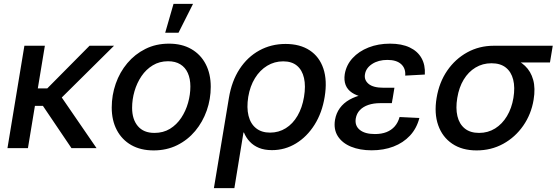

<svg xmlns="http://www.w3.org/2000/svg" viewBox="-20 -756 2841 980"><path d="M209 -522.5 122.6 0H18.1L104.5 -522.5ZM562 -522.5 252.4 -215.8H126L138.2 -304.7H221.2L437 -522.5ZM344.7 0 196.3 -219.7 272.9 -291 472.7 0Z M764.2 11.7Q697.8 11.7 649.9 -15.6Q602.1 -43 576.2 -92.3Q550.3 -141.6 550.3 -207Q550.3 -270.5 570.8 -329.1Q591.3 -387.7 629.9 -433.6Q668.5 -479.5 722.2 -506.3Q775.9 -533.2 842.3 -533.2Q908.7 -533.2 956.5 -505.6Q1004.4 -478 1030 -428.5Q1055.7 -378.9 1055.7 -313Q1055.7 -250 1035.2 -191.7Q1014.6 -133.3 976.3 -87.4Q938 -41.5 884.3 -14.9Q830.6 11.7 764.2 11.7ZM768.1 -77.6Q813.5 -77.6 847.7 -98.6Q881.8 -119.6 905 -154.5Q928.2 -189.5 939.9 -231.2Q951.7 -272.9 951.7 -314.5Q951.7 -354 938.7 -383.1Q925.8 -412.1 900.4 -427.7Q875 -443.4 837.9 -443.4Q793.9 -443.4 759.8 -422.6Q725.6 -401.9 702.1 -367.2Q678.7 -332.5 666.5 -290.5Q654.3 -248.5 654.3 -205.6Q654.3 -147 683.6 -112.3Q712.9 -77.6 768.1 -77.6ZM823.2 -588.9 865.7 -736.3H965.3L891.1 -588.9Z M1071.8 204.1 1148.4 -256.3Q1162.6 -342.3 1202.9 -403.8Q1243.2 -465.3 1303.7 -498.5Q1364.3 -531.7 1437.5 -531.7Q1511.2 -531.7 1560.8 -499Q1610.4 -466.3 1630.6 -405.8Q1650.9 -345.2 1637.2 -261.7Q1624 -180.2 1585.4 -119.1Q1546.9 -58.1 1490.7 -23.9Q1434.6 10.3 1368.2 10.3Q1329.6 10.3 1301.8 -1.2Q1273.9 -12.7 1254.9 -33Q1235.8 -53.2 1225.1 -79.6H1222.7L1176.3 204.1ZM1358.4 -79.1Q1402.8 -79.1 1438.7 -101.6Q1474.6 -124 1498.5 -165Q1522.5 -206.1 1531.7 -261.2Q1541 -316.9 1531.7 -357.7Q1522.5 -398.4 1495.8 -420.7Q1469.2 -442.9 1425.3 -442.9Q1380.9 -442.9 1343.8 -420.4Q1306.6 -397.9 1281.5 -357.2Q1256.3 -316.4 1247.1 -261.7Q1238.3 -206.5 1248.5 -165.3Q1258.8 -124 1286.9 -101.6Q1314.9 -79.1 1358.4 -79.1Z M1877 11.2Q1816.9 11.2 1771.7 -7.3Q1726.6 -25.9 1704.3 -60.8Q1682.1 -95.7 1689.9 -144Q1695.8 -178.2 1714.6 -204.1Q1733.4 -230 1763.9 -247.3Q1794.4 -264.6 1835.2 -273.4Q1876 -282.2 1925.3 -282.2H1988.8L1980 -229.5H1920.4Q1886.7 -229.5 1860.1 -220.5Q1833.5 -211.4 1816.9 -194.1Q1800.3 -176.8 1795.9 -151.4Q1790 -114.7 1816.2 -93.3Q1842.3 -71.8 1893.6 -71.8Q1927.7 -71.8 1952.9 -81.8Q1978 -91.8 1994.9 -111.1Q2011.7 -130.4 2019.5 -158.7L2120.6 -153.8Q2106.9 -100.6 2072.5 -63.7Q2038.1 -26.9 1988 -7.8Q1938 11.2 1877 11.2ZM1926.3 -251.5Q1875.5 -251.5 1837.9 -259.3Q1800.3 -267.1 1776.9 -282.7Q1753.4 -298.3 1744.1 -322.3Q1734.9 -346.2 1739.7 -377.9Q1747.6 -424.3 1779.5 -459.2Q1811.5 -494.1 1861.1 -513.7Q1910.6 -533.2 1970.7 -533.2Q2030.3 -533.2 2071 -513.9Q2111.8 -494.6 2131.6 -459.2Q2151.4 -423.8 2148.4 -375.5L2048.3 -370.1Q2051.3 -406.7 2027.6 -428.5Q2003.9 -450.2 1957.5 -450.2Q1911.1 -450.2 1879.4 -429.4Q1847.7 -408.7 1842.8 -376.5Q1837.9 -347.7 1861.3 -327.9Q1884.8 -308.1 1938 -308.1H1993.2L1983.9 -251.5Z M2412.6 11.7Q2338.4 11.7 2288.1 -22.5Q2237.8 -56.6 2216.6 -116.9Q2195.3 -177.2 2208.5 -256.3Q2221.7 -335.9 2262.7 -395.5Q2303.7 -455.1 2365 -488.8Q2426.3 -522.5 2500.5 -522.5H2801.3L2787.1 -437H2582L2488.3 -433.1Q2443.4 -433.1 2407 -411.1Q2370.6 -389.2 2346.7 -349.6Q2322.8 -310.1 2314 -256.3Q2305.2 -203.6 2314.7 -163.3Q2324.2 -123 2352.1 -100.3Q2379.9 -77.6 2425.3 -77.6Q2470.7 -77.6 2507.1 -100.3Q2543.5 -123 2567.6 -163.3Q2591.8 -203.6 2600.6 -256.3Q2609.4 -310.1 2599.4 -349.6Q2589.4 -389.2 2561.8 -411.1Q2534.2 -433.1 2488.8 -433.1L2493.2 -475.1Q2544.9 -475.1 2587.6 -461.4Q2630.4 -447.8 2659.9 -419.7Q2689.5 -391.6 2701.4 -348.6Q2713.4 -305.7 2703.6 -246.6Q2691.4 -172.9 2650.6 -114.3Q2609.9 -55.7 2548.6 -22Q2487.3 11.7 2412.6 11.7Z"/></svg>

Font: Inter 28pt Medium
Style: Italic
Weight: 500
Italic angle: -9.3988°
Designer: Rasmus Andersson
Foundry: rsms
Version: Version 4.001;git-66647c0bb